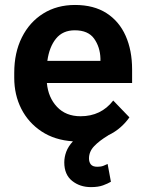

<svg xmlns="http://www.w3.org/2000/svg" viewBox="-20 -558 578 770"><path d="M424.8 170.9Q412.6 178.2 393.3 185.3Q374 192.4 344.7 192.4Q300.3 192.4 269 167.2Q237.8 142.1 237.8 93.3Q237.8 71.8 245.8 50.3Q253.9 28.8 272.5 8.8Q199.2 3.9 146.5 -31Q93.8 -65.9 65.4 -121.8Q37.1 -177.7 37.1 -246.1V-265.6Q37.1 -347.2 67.9 -408.4Q98.6 -469.7 153.6 -503.9Q208.5 -538.1 280.8 -538.1Q356 -538.1 407 -505.4Q458 -472.7 483.9 -414.3Q509.8 -356 509.8 -279.3V-225.1H168Q173.3 -167 208.7 -129.4Q244.1 -91.8 303.2 -91.8Q385.3 -91.8 434.1 -154.8L499 -87.4Q485.4 -67.4 464.1 -48.3Q442.9 -29.3 413.6 -15.1H414.1Q378.4 6.3 357.7 28.1Q336.9 49.8 336.9 77.6Q336.9 92.3 344.5 101.6Q352.1 110.8 370.6 110.8Q384.8 110.8 394.8 106.9Q404.8 103 411.6 99.6ZM279.8 -436.5Q231.9 -436.5 204.8 -403.3Q177.7 -370.1 169.9 -314H382.8V-323.7Q381.3 -369.6 357.4 -403.1Q333.5 -436.5 279.8 -436.5Z"/></svg>

Font: Vazirmatn RD FD SemiBold
Style: Regular
Weight: 600
Designer: Saber Rastikerdar
Foundry: Saber Rastikerdar
Version: Version 33.003